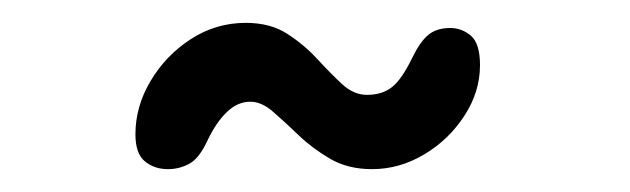

<svg xmlns="http://www.w3.org/2000/svg" viewBox="-20 -615 551 168"><path d="M127 -467Q115 -467 106.8 -473.8Q98.5 -480.5 98.5 -497.5Q98.5 -522 111.8 -544.2Q125 -566.5 147 -580.8Q169 -595 195 -595Q216.5 -595 231.2 -585.5Q246 -576 257.5 -563.5Q269 -551 279.2 -541.5Q289.5 -532 301 -532Q314.5 -532 323 -538.8Q331.5 -545.5 340.5 -564Q347.5 -578.5 354.8 -584.5Q362 -590.5 374 -590.5Q384 -590.5 392 -583.8Q400 -577 400 -558Q400 -534.5 386.2 -513.5Q372.5 -492.5 351 -479.8Q329.5 -467 305.5 -467Q284.5 -467 269 -476Q253.5 -485 241.5 -496.5Q229.5 -508 219.2 -517Q209 -526 199 -526Q188 -526 178.8 -517.2Q169.5 -508.5 162 -493Q154.5 -476.5 145.8 -471.8Q137 -467 127 -467Z"/></svg>

Font: Gluten
Style: Bold
Weight: 700
Designer: Tyler Finck
Foundry: Etcetera Type Company
Version: Version 1.204